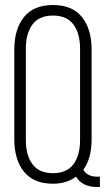

<svg xmlns="http://www.w3.org/2000/svg" viewBox="-20 -726 448 765"><path d="M345 -529V-171Q345 -94 312 -50Q328 -22 367 -22H378V19H366Q308 19 283 -22Q245 6 191 6Q114 6 75.5 -42Q37 -90 37 -171V-529Q37 -610 75.5 -658Q114 -706 191 -706Q268 -706 306.5 -658Q345 -610 345 -529ZM83 -532V-168Q83 -107 109.5 -71.5Q136 -36 191 -36Q246 -36 272.5 -71.5Q299 -107 299 -168V-532Q299 -593 272.5 -628.5Q246 -664 191 -664Q136 -664 109.5 -628.5Q83 -593 83 -532Z"/></svg>

Font: Bebas Neue Book
Style: Regular
Weight: 300
Designer: Ryoichi Tsunekawa
Foundry: Ryoichi Tsunekawa
Version: Version 1.003;PS 001.003;hotconv 1.0.88;makeotf.lib2.5.64775